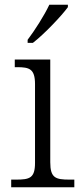

<svg xmlns="http://www.w3.org/2000/svg" viewBox="-20 -786 342 806"><path d="M96 -619V-606H118C165 -642 240 -721 265 -756V-766H187C166 -721 125 -657 96 -619ZM27 0H292V-32H272C213 -32 191 -39 191 -105V-536H42V-504H52C103 -504 127 -497 127 -433V-102C127 -38 104 -32 47 -32H27Z"/></svg>

Font: Noto Serif Devanagari Light
Style: Regular
Weight: 300
Designer: Universal Thirst, Indian Type Foundry and the Monotype Design Team
Foundry: Monotype Imaging Inc.
Version: Version 2.004